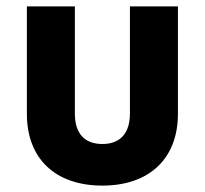

<svg xmlns="http://www.w3.org/2000/svg" viewBox="-20 -570 640 600"><path d="M300 10C446 10 536 -74 536 -214V-550H386V-215C386 -153 355 -120 300 -120C244 -120 214 -153 214 -215V-550H64V-214C64 -75 152 10 300 10Z"/></svg>

Font: Tekne LDO ExtraBold
Style: Regular
Weight: 800
Monospace: yes
Designer: Alessio Laiso, Mario Rullo, Paolo Rosset
Foundry: Alessio Laiso
Version: Version 1.000;hotconv 1.0.109;makeotfexe 2.5.65596